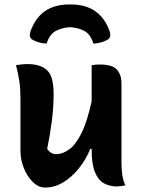

<svg xmlns="http://www.w3.org/2000/svg" viewBox="-20 -833 640 863"><path d="M295 -711Q255 -708 229 -693Q203 -678 189 -637Q172 -638 155 -642.5Q138 -647 124 -656Q116 -661 114.5 -671Q113 -681 117 -692Q160 -813 291 -813H299Q430 -813 473 -692Q481 -667 466 -656Q438 -639 400 -637Q387 -678 361 -693Q335 -708 295 -711ZM104 -545Q161 -545 191 -518Q221 -491 221 -411Q221 -353 213.5 -292.5Q206 -232 192 -164Q208 -140 232 -140Q261 -140 290.5 -161Q320 -182 346 -234Q372 -286 392 -378V-540Q404 -542 412 -542.5Q420 -543 430 -543Q485 -543 505.5 -520Q526 -497 526 -458V-99Q526 -73 530 -45.5Q534 -18 544 0Q522 5 504 5Q472 5 446.5 -9.5Q421 -24 406.5 -60Q392 -96 392 -158V-164H386Q366 -115 334 -75.5Q302 -36 263.5 -13Q225 10 183 10Q153 10 127.5 -15Q102 -40 87 -78Q72 -116 72 -154V-386Q72 -432 67.5 -464.5Q63 -497 52 -540Q66 -542 78 -543.5Q90 -545 104 -545Z"/></svg>

Font: Recursive Mn Csl St
Style: Bold
Weight: 700
Monospace: yes
Version: Version 1.079;hotconv 1.0.112;makeotfexe 2.5.65598; ttfautoh